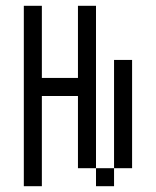

<svg xmlns="http://www.w3.org/2000/svg" viewBox="-20 -645 540 665"><path d="M62.5 -625Q62.5 -625 62.5 0H125V-312.5H250Q250 -312.5 250 -62.5H312.5V0H375V-62.5H312.5V-625H250Q250 -625 250 -375H125Q125 -375 125 -625ZM375 -62.5H437.5Q437.5 -62.5 437.5 -437.5H375Q375 -437.5 375 -62.5Z"/></svg>

Font: CalcUnifontExMono
Style: Regular
Weight: 500
Version: Version 15.0.06